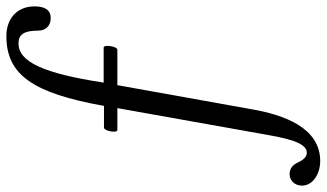

<svg xmlns="http://www.w3.org/2000/svg" viewBox="-375 -526 1024 602"><g transform="rotate(-90 137.0 -225.0)"><path d="M-67 267C37 267 78 155 96 49L171 -369H282C293 -369 299 -412 289 -412H179C208 -601 244 -679 302 -679C329 -679 342 -663 342 -617C342 -597 354 -578 381 -578C406 -578 418 -595 418 -629C418 -683 380 -717 325 -717C204 -717 146 -635 106 -411H38C27 -411 20 -369 30 -369H99L15 102C0 189 -16 225 -41 225C-52 225 -62 217 -71 198C-79 179 -93 171 -108 171C-127 171 -144 186 -144 210C-144 244 -107 267 -67 267Z"/></g></svg>

Font: Junicode Two Beta SemiCondensed Medium
Style: Italic
Weight: 500
Width: 4
Italic angle: -10°
Version: Version 1.063